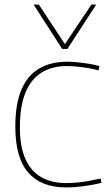

<svg xmlns="http://www.w3.org/2000/svg" viewBox="-20 -810 492 840"><path d="M47 -256Q47 -354 73.5 -417Q100 -480 151 -510Q202 -540 274 -540Q295 -540 319.5 -537.5Q344 -535 369 -531Q394 -527 415 -521L411 -502Q390 -508 366 -512Q342 -516 318 -518.5Q294 -521 272 -521Q207 -521 161 -492Q115 -463 91 -404Q67 -345 67 -253Q67 -170 90.5 -116Q114 -62 159.5 -35.5Q205 -9 270 -9Q293 -9 319 -11.5Q345 -14 371.5 -19Q398 -24 420 -29L424 -10Q392 -2 349.5 4Q307 10 269 10Q160 10 103.5 -55Q47 -120 47 -256ZM401 -790 275 -596H252L127 -790H150L264 -617L380 -790Z"/></svg>

Font: Georama ExtraCondensed Thin Thin
Style: Regular
Weight: 250
Version: Version 1.001